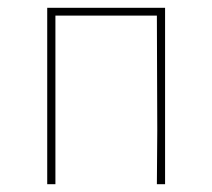

<svg xmlns="http://www.w3.org/2000/svg" viewBox="-20 -472 544 492"><path d="M101 0V-452H403V0H382L383 -138L382 -432H122V0Z"/></svg>

Font: Alegreya Sans Thin
Style: Regular
Weight: 100
Designer: Juan Pablo del Peral
Foundry: Huerta Tipografica
Version: Version 2.007